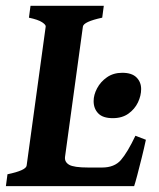

<svg xmlns="http://www.w3.org/2000/svg" viewBox="-25 -635 542 655"><path d="M472.7 -158.2Q466.8 -130.4 458.5 -96.9Q450.2 -63.5 443.1 -36.6Q436 -9.8 432.6 0H-4.9L0.5 -40.5Q64 -53.7 65.9 -70.3L130.9 -544.4Q131.8 -550.3 118.7 -559.1Q105.5 -567.9 73.7 -574.7L79.1 -615.2H329.1L323.7 -574.7Q260.3 -561 257.8 -544.4L196.8 -99.6Q194.8 -82.5 210.7 -73Q226.6 -63.5 276.4 -63.5H323.2Q365.2 -63.5 387.5 -89.1Q409.7 -114.7 437 -171.9ZM456.5 -331.1Q456.5 -308.6 445.6 -285.6Q434.6 -262.7 413.1 -247.3Q391.6 -231.9 359.9 -231.9Q325.7 -231.9 310.1 -248.3Q294.4 -264.6 294.4 -290Q294.4 -311.5 306.2 -333.7Q317.9 -356 339.8 -371.3Q361.8 -386.7 392.1 -386.7Q424.8 -386.7 440.7 -370.8Q456.5 -355 456.5 -331.1Z"/></svg>

Font: Gentium Book Plus
Style: Bold Italic
Weight: 700
Italic angle: -8°
Designer: Victor Gaultney, Annie Olsen, Iska Routamaa, Becca Hirsbrunner
Foundry: SIL International
Version: Version 6.101